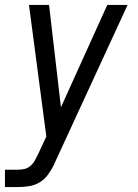

<svg xmlns="http://www.w3.org/2000/svg" viewBox="-36 -540 556 775"><path d="M-16 215V145H37Q50 145 63 142Q76 139 87 129.5Q98 120 104.5 108Q111 96 117 84L151 11L81 -520H162L210 -107L397 -520H479L187 113Q186 116 184.5 119Q183 122 182 124V125Q172 145 158 164.5Q144 184 124 196Q104 208 81.5 211.5Q59 215 37 215Z"/></svg>

Font: Iosevka SS04
Style: Italic
Weight: 400
Italic angle: -9°
Monospace: yes
Designer: Belleve Invis
Foundry: Belleve Invis
Version: Version 19.0.0; ttfautohint (v1.8.4)